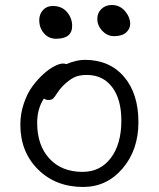

<svg xmlns="http://www.w3.org/2000/svg" viewBox="-20 -744 632 764"><path d="M434.1 -600.1Q407.2 -600.1 387.2 -621.1Q367.2 -642.1 367.2 -668.9Q367.2 -692.4 383.5 -708.3Q399.9 -724.1 424.8 -724.1Q456.5 -724.1 477.3 -700Q498 -675.8 498 -647.9Q498 -629.4 481.9 -614.7Q465.8 -600.1 434.1 -600.1ZM203.1 -589.8Q173.8 -589.8 155 -611.3Q136.2 -632.8 136.2 -664.1Q136.2 -687.5 151.1 -703.9Q166 -720.2 189.9 -720.2Q226.1 -720.2 246.6 -696Q267.1 -671.9 267.1 -641.1Q267.1 -589.8 203.1 -589.8ZM311 0Q201.7 0 131.3 -69.8Q61 -139.6 61 -248Q61 -291.5 74.7 -332Q88.4 -372.6 108.9 -400.4Q129.4 -428.2 153.1 -449.5Q176.8 -470.7 197.3 -481Q217.8 -491.2 231 -491.2Q236.8 -491.2 244.1 -488.8Q284.2 -505.9 316.9 -505.9Q415.5 -505.9 473.1 -439Q530.8 -372.1 530.8 -257.8Q530.8 -147.5 467.8 -73.7Q404.8 0 311 0ZM127.9 -254.9Q127.9 -165.5 176.8 -112.8Q225.6 -60.1 308.1 -60.1Q379.4 -60.1 421.1 -115.5Q462.9 -170.9 462.9 -264.2Q462.9 -348.6 426.3 -397.2Q389.6 -445.8 325.2 -445.8Q293.9 -445.8 273.4 -435.3Q252.9 -424.8 230 -401.9Q217.8 -389.6 208 -374.3Q198.2 -358.9 191.9 -352.5Q185.5 -346.2 173.8 -346.2Q160.6 -346.2 154.8 -352.1Q127.9 -311.5 127.9 -254.9Z"/></svg>

Font: Shantell Sans Bouncy
Style: Regular
Weight: 300
Designer: Stephen Nixon, Anya Danilova, Shantell Martin
Foundry: Arrow Type
Version: Version 1.006;[9816181b4]